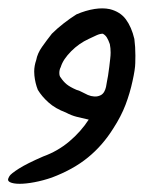

<svg xmlns="http://www.w3.org/2000/svg" viewBox="-82 -324 362 466"><path d="M103.5 -106Q109.9 -104.5 116.9 -100.6Q124 -96.7 131.3 -93.5Q138.7 -90.3 147 -89.8H149.9Q156.2 -89.8 163.1 -93.3Q168 -96.2 170.9 -101.3Q173.8 -106.4 175.3 -113Q176.8 -119.6 177.7 -126.7Q178.7 -133.8 180.2 -140.1Q183.6 -162.6 185.5 -181.6Q186.5 -189.5 186.5 -196.3Q186.5 -207 184.6 -216.8Q181.2 -226.6 177.5 -232.7Q173.8 -238.8 167.5 -242.2Q160.6 -242.2 152.1 -238.3Q143.6 -234.4 133.3 -229.5Q109.9 -218.8 90.8 -199.7Q81.1 -189.9 74.7 -180.4Q68.4 -170.9 65.4 -161.1Q62 -154.8 62 -147Q62 -139.2 65.4 -135.7Q71.8 -126 79.8 -119.4Q87.9 -112.8 103.5 -106ZM133.3 -33.7Q117.7 -37.1 104.2 -40.5Q90.8 -43.9 78.1 -50.8Q52.2 -60.5 35.9 -75.2Q19.5 -89.8 9.8 -106Q3.4 -122.1 1.5 -140.6Q1 -145.5 1 -150.4Q1 -164.1 5.9 -178.2Q8.8 -194.3 20 -210.2Q31.2 -226.1 43.9 -242.2Q56.6 -254.9 72.3 -267.1Q87.9 -279.3 103.5 -289.1Q126 -298.8 147.5 -302.2Q157.2 -303.7 166 -303.7Q175.8 -303.7 184.6 -301.8Q210 -295.4 223.6 -276.9Q237.3 -258.3 244.1 -229.5Q246.6 -210.4 246.6 -189Q246.6 -185.1 246.3 -170.7Q246.1 -156.2 239.7 -127.4Q233.4 -98.1 222.7 -69.8Q211.9 -41.5 192.9 -12.2Q167 29.3 131.3 58.3Q95.7 87.4 43.9 106.9Q22.5 114.3 1.7 118.2Q-19 122.1 -34.2 122.1Q-49.8 122.1 -57.6 118.2Q-62.5 115.7 -62.5 111.8Q-62.5 109.4 -59.1 103.5Q-55.7 97.7 -36.1 85.2Q-16.6 72.8 22.9 55.7Q58.1 43 86.2 19.3Q114.3 -4.4 133.3 -33.7Z"/></svg>

Font: DimaLove
Style: regular
Weight: 400
Designer: R.Balvardi
Foundry: Dima Software Group
Version: Version 1.00;May 4, 2019;FontCreator 11.5.0.2427 64-bit